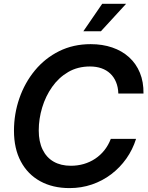

<svg xmlns="http://www.w3.org/2000/svg" viewBox="-20 -968 771 999"><path d="M341.8 10.7Q254.4 10.7 189.2 -25.1Q124 -61 88.4 -127.9Q52.7 -194.8 52.7 -287.6Q52.7 -375.5 80.8 -456.5Q108.9 -537.6 161.4 -601.3Q213.9 -665 287.6 -701.7Q361.3 -738.3 451.7 -738.3Q513.2 -738.3 564 -720.9Q614.7 -703.6 651.6 -670.2Q688.5 -636.7 708 -589.1Q727.5 -541.5 726.6 -481.4H595.7Q594.7 -514.6 583.7 -541Q572.8 -567.4 553.5 -585.4Q534.2 -603.5 507.6 -612.8Q481 -622.1 448.2 -622.1Q384.3 -622.1 335 -593.3Q285.6 -564.5 251.5 -516.1Q217.3 -467.8 199.5 -408.7Q181.6 -349.6 181.6 -289.1Q181.6 -231 201.7 -189.7Q221.7 -148.4 259 -127Q296.4 -105.5 348.6 -105.5Q383.8 -105.5 415.8 -114.7Q447.8 -124 475.1 -142.1Q502.4 -160.2 523.2 -186.3Q543.9 -212.4 556.6 -245.6H688Q670.4 -189.5 637.2 -142.6Q604 -95.7 558.6 -61.3Q513.2 -26.9 458.3 -8.1Q403.3 10.7 341.8 10.7ZM413.6 -805.2 511.7 -948.2H636.2L504.9 -805.2Z"/></svg>

Font: Inter 24pt SemiBold
Style: Italic
Weight: 600
Italic angle: -9.3988°
Designer: Rasmus Andersson
Foundry: rsms
Version: Version 4.001;git-66647c0bb